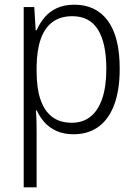

<svg xmlns="http://www.w3.org/2000/svg" viewBox="-20 -562 582 818"><path d="M297 -542Q389 -542 439.5 -473.5Q490 -405 490 -269Q490 -178 466.5 -115.5Q443 -53 399 -21.5Q355 10 294 10Q252 10 221 -4Q190 -18 169.5 -41Q149 -64 137 -91H133Q135 -69 135.5 -44Q136 -19 136 4V236H81V-532H126L132 -433H136Q149 -463 170 -488Q191 -513 222.5 -527.5Q254 -542 297 -542ZM288 -493Q237 -493 203.5 -468Q170 -443 153.5 -395.5Q137 -348 136 -280V-257Q136 -185 153 -136.5Q170 -88 203 -63.5Q236 -39 286 -39Q333 -39 365.5 -65Q398 -91 415.5 -142Q433 -193 433 -269Q433 -378 397.5 -435.5Q362 -493 288 -493Z"/></svg>

Font: Noto Sans Hebrew SemiCondensed Light
Style: Regular
Weight: 300
Width: 4
Designer: Monotype Design Team
Foundry: Monotype Imaging Inc.
Version: Version 2.003